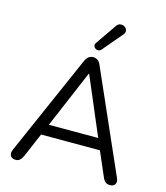

<svg xmlns="http://www.w3.org/2000/svg" viewBox="-135 -1048 1000 1157"><g transform="rotate(15 364.5 -469.0)"><path d="M72 7Q56 7 46.5 -0.5Q37 -8 35.5 -20.5Q34 -33 41 -49L316 -675Q325 -695 337.5 -703.5Q350 -712 365 -712Q380 -712 392.5 -703.5Q405 -695 413 -675L689 -49Q697 -33 695.5 -20Q694 -7 685 0Q676 7 660 7Q642 7 631 -2.5Q620 -12 613 -30L539 -201L579 -180H149L190 -201L117 -30Q108 -11 98 -2Q88 7 72 7ZM364 -609 203 -230 179 -249H549L527 -230L366 -609ZM401 -769Q393 -760 382.5 -759.5Q372 -759 364 -764.5Q356 -770 353.5 -779Q351 -788 358 -799L447 -928Q456 -941 467 -944Q478 -947 489 -943.5Q500 -940 506.5 -932Q513 -924 513.5 -913.5Q514 -903 505 -892Z"/></g></svg>

Font: Nunito ExtraLight
Style: Regular
Weight: 400
Version: Version 3.602